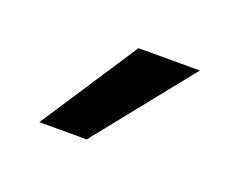

<svg xmlns="http://www.w3.org/2000/svg" viewBox="-45 -799 369 297"><g transform="rotate(20 140.0 -650.0)"><path d="M142 -730H243L115 -570H37Z"/></g></svg>

Font: Golos UI VF
Style: Regular
Weight: 400
Designer: A.Korolkova, Vitaly Kuzmin
Foundry: ParaType Ltd
Version: Version 2.000